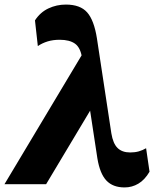

<svg xmlns="http://www.w3.org/2000/svg" viewBox="-75 -806 708 840"><path d="M470 14Q419 14 390.5 -16.1Q362 -46.3 351 -113.5L284 -553Q277 -598 253.1 -615Q229.2 -632 186 -632Q157 -632 133.4 -624.8Q109.7 -617.5 90.5 -604.5L78 -716.8Q101 -752.3 136.7 -769.1Q172.5 -786 213 -786Q276 -786 306.2 -751.9Q336.5 -717.7 349 -638.5L412.2 -222.5Q419.5 -178 439.4 -158.5Q459.2 -139 494.7 -139Q515.2 -139 532 -143.7Q548.7 -148.5 564.2 -157.5L579.2 -54.7Q558 -18.7 530.2 -2.4Q502.5 14 470 14ZM-55.5 0 298.2 -591 374 -413.3 126.7 0Z"/></svg>

Font: Savate ExtraLight
Style: Italic
Weight: 200
Italic angle: -11°
Designer: Max Esnée
Foundry: Plomb Type
Version: Version 2.000